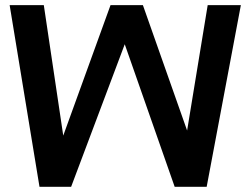

<svg xmlns="http://www.w3.org/2000/svg" viewBox="-20 -718 963 738"><path d="M17.1 -698.2H148.4L223.1 -196.8L404.8 -698.2H529.3L699.2 -216.3L778.3 -698.2H905.8L774.4 0H651.4L459.5 -547.9L253.4 0H131.8Z"/></svg>

Font: Voltera
Style: Bold
Weight: 700
Designer: Bernd Montag
Version: Version 1.301